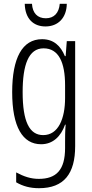

<svg xmlns="http://www.w3.org/2000/svg" viewBox="-20 -748 482 1009"><path d="M331 -728H294C290 -680 264 -652 221 -652C177 -652 151 -679 148 -728H110C112 -649 156 -609 219 -609C286 -609 330 -655 331 -728ZM201 -542C97 -542 44 -443 44 -264C44 -81 99 10 196 10C258 10 300 -31 322 -93H325C322 -57 322 -28 322 -2V30C322 146 275 192 184 192C142 192 106 180 65 158V210C101 231 139 241 185 241C317 241 375 164 375 20V-532H331L325 -453H321C299 -506 263 -542 201 -542ZM209 -494C289 -494 322 -419 322 -300V-233C322 -125 287 -38 207 -38C135 -38 99 -108 99 -264C99 -407 130 -494 209 -494Z"/></svg>

Font: Noto Sans Thai Looped ExtraCondensed Light
Style: Regular
Weight: 300
Width: 2
Designer: Sasikarn Vongin, Ben Mitchell
Foundry: The Fontpad Ltd
Version: Version 1.001